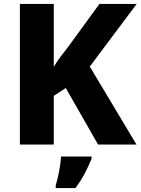

<svg xmlns="http://www.w3.org/2000/svg" viewBox="-20 -734 714 975"><path d="M673 0H478L314 -287L253 -247V0H81V-714H253V-395Q269 -421 288 -446.5Q307 -472 326 -496L485 -714H674L436 -396ZM445 72Q430 109 411 145.5Q392 182 363 221H263V207Q269 187 275 160.5Q281 134 285 107.5Q289 81 290 61H445Z"/></svg>

Font: Noto Sans Canadian Aboriginal ExtraBold
Style: Regular
Weight: 800
Designer: Monotype Design Team, Typotheque's Kevin King
Foundry: Monotype Imaging Inc.
Version: Version 2.004; ttfautohint (v1.8.4.7-5d5b)